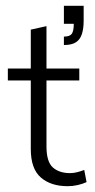

<svg xmlns="http://www.w3.org/2000/svg" viewBox="-20 -631 328 661"><path d="M213 10Q155 10 120.5 -20Q86 -50 86 -118V-354H7V-395H86V-529L140 -541V-395H253V-354H140V-127Q140 -74 162 -54.5Q184 -35 221 -35Q234 -35 247 -38.5Q260 -42 270 -46L278 -4Q265 2 248 6Q231 10 213 10ZM200 -476V-505Q220 -505 227 -514.5Q234 -524 234 -549H200V-611H268V-559Q268 -533 262 -514Q256 -495 241.5 -485.5Q227 -476 200 -476Z"/></svg>

Font: Rokkitt Light
Style: Regular
Weight: 300
Version: Version 3.103